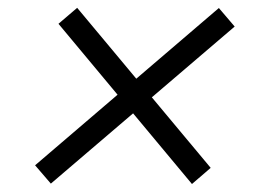

<svg xmlns="http://www.w3.org/2000/svg" viewBox="-20 -523 669 481"><path d="M460.9 -62 126.5 -463.4 173.3 -503.4 507.8 -102.5ZM107.4 -63 67.9 -108.9 528.3 -502.9 567.9 -456.5Z"/></svg>

Font: Inter 24pt Light
Style: Italic
Weight: 300
Italic angle: -9.3988°
Designer: Rasmus Andersson
Foundry: rsms
Version: Version 4.001;git-66647c0bb